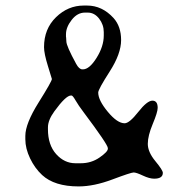

<svg xmlns="http://www.w3.org/2000/svg" viewBox="-20 -666 680 692"><path d="M218.3 -530.8Q218.3 -530.8 219.2 -516.6Q219.2 -500.5 254.4 -436Q265.1 -416 276.9 -416H278.8Q302.2 -416 328.1 -457.5Q354 -499 354 -538.1V-550.3Q354 -577.1 337.2 -598.9Q320.3 -620.6 296.4 -620.6H286.1Q258.8 -620.6 238.3 -594.2Q217.8 -567.9 217.8 -542.5V-533.7ZM252 -77.6H271Q309.1 -77.6 338.9 -98.4Q368.7 -119.1 368.7 -129.9V-132.3Q368.7 -145 281.2 -261.7Q262.7 -286.1 252.4 -304Q242.2 -321.8 237.8 -321.8H235.8Q217.3 -321.8 175.8 -264.6Q152.8 -232.9 152.8 -207V-200.2Q152.8 -143.6 182.4 -110.6Q211.9 -77.6 252 -77.6ZM263.2 5.9Q176.3 5.9 131.8 -35.2Q105.5 -59.6 88.4 -95.2Q71.3 -130.9 71.3 -164.1V-176.3Q71.3 -220.2 119.1 -296.6Q167 -373 167 -381.3Q167 -382.3 152.8 -427.7Q138.7 -473.1 138.7 -496.1Q138.7 -562 181.9 -604Q225.1 -646 281.7 -646H293.9Q348.1 -646 389.2 -601.1Q416.5 -570.8 416.5 -521.5Q416.5 -472.2 375.2 -408Q334 -343.8 334 -332.5Q334 -304.7 368.4 -263.2Q402.8 -221.7 429.2 -221.7Q446.3 -221.7 478.3 -262.5Q510.3 -303.2 529.3 -303.2Q548.3 -303.2 548.3 -277.3Q548.3 -261.7 530.5 -219.2Q512.7 -176.8 512.7 -147.5Q512.7 -118.2 539.8 -85.4Q566.9 -52.7 566.9 -43Q566.9 -22 535.6 -22Q518.6 -22 494.9 -33.2Q471.2 -44.4 461.7 -44.4Q452.1 -44.4 385.3 -19.3Q318.4 5.9 263.2 5.9Z"/></svg>

Font: Averia Sans Libre Light
Style: Regular
Weight: 300
Version: Version 1.002